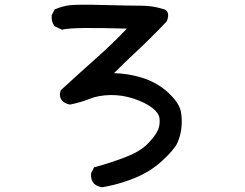

<svg xmlns="http://www.w3.org/2000/svg" viewBox="-20 -737 1040 814"><path d="M412.1 56.6Q393.6 54.2 379.4 42.5L378.9 42L378.4 41.5Q363.8 24.9 366.2 -1V-2.9L367.2 -4.4L377 -23.9L378.9 -27.8L383.3 -28.8Q449.2 -46.4 514.2 -71.8Q577.6 -96.2 609.9 -131.3Q643.1 -166.5 650.9 -189Q659.2 -210.9 656.2 -235.4Q653.8 -257.3 626 -279.3Q610.8 -291 591.1 -300.8Q571.3 -310.5 546.9 -318.8Q497.6 -335 447.3 -334Q397.5 -333 359.9 -317.9Q340.3 -310.1 319.8 -304.2Q299.3 -298.3 278.3 -293.9H276.4L273.9 -294.4Q269.5 -295.4 265.6 -296.4Q246.1 -303.2 238.3 -317.9Q230.5 -332.5 236.8 -351.6L237.8 -354L239.3 -356Q326.7 -436 397 -498.5Q459 -553.7 518.1 -615.7Q289.1 -622.6 246.6 -611.8L243.2 -610.8L240.2 -612.3L214.8 -624L212.4 -625L210.9 -627Q196.8 -645.5 199.2 -670.9V-672.9L200.2 -674.3L210 -693.8L211.4 -696.8L214.8 -698.2Q222.2 -701.7 229.5 -704.1Q236.8 -706.5 244.4 -708.5Q252 -710.4 259.8 -712.2Q267.6 -713.9 275.4 -714.8Q307.1 -718.8 417.5 -715.8Q526.4 -712.9 576.2 -712.9Q627 -712.9 671.4 -698.7Q673.3 -698.7 674.3 -698.2Q675.3 -697.8 676.8 -697.3Q686 -693.8 689.9 -686Q693.8 -678.2 692.9 -668.9Q691.9 -659.7 688 -648.9L687 -647L686 -645.5Q621.1 -577.1 560.5 -520.5Q509.3 -473.1 463.4 -426.8Q522.9 -425.3 578.1 -408.7Q611.3 -398.9 639.9 -382.8Q668.5 -366.7 692.4 -345.2Q708 -330.6 719.2 -316.9Q730.5 -303.2 737.5 -289.8Q744.6 -276.4 747.1 -263.2Q752.9 -228 749 -193.4Q744.6 -158.2 731.4 -129.9Q717.8 -101.6 667.7 -55.4Q617.7 -9.3 550.3 18.1Q528.3 26.9 505.9 34.2Q483.4 41.5 460.7 47.1Q438 52.7 414.6 56.6H413.1Z"/></svg>

Font: NaikaiFont
Style: Bold
Weight: 700
Version: Version 1.89